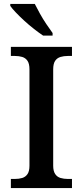

<svg xmlns="http://www.w3.org/2000/svg" viewBox="-20 -951 418 971"><path d="M35 0V-46H55Q76 -46 92.5 -51Q109 -56 119 -70.5Q129 -85 129 -113V-600Q129 -629 119 -643.5Q109 -658 92.5 -663Q76 -668 55 -668H35V-714H344V-668H323Q303 -668 286 -663Q269 -658 259 -643.5Q249 -629 249 -600V-113Q249 -86 259 -71Q269 -56 286 -51Q303 -46 323 -46H344V0ZM198 -771Q177 -785 152 -804.5Q127 -824 103 -846Q79 -868 60 -888Q41 -908 32 -921V-931H156Q167 -909 182 -882Q197 -855 214.5 -829Q232 -803 246 -784V-771Z"/></svg>

Font: Noto Rashi Hebrew Medium
Style: Regular
Weight: 500
Version: Version 1.006